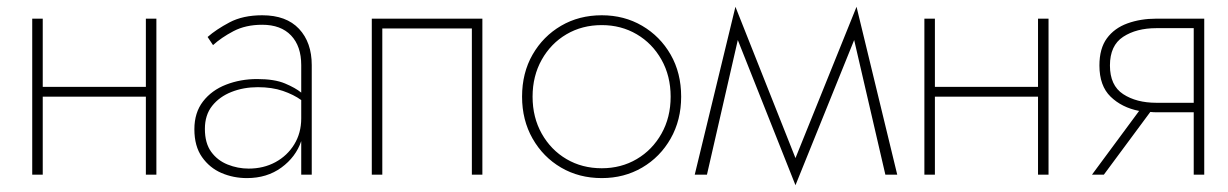

<svg xmlns="http://www.w3.org/2000/svg" viewBox="-20 -515 3620 566"><path d="M75 -460H106V-259H410V-460H441V0H410V-230H106V0H75Z M608 -382 592 -406Q617 -428 656.5 -449Q696 -470 753 -470Q824 -470 861.5 -430Q899 -390 899 -323V0H868V-99Q852 -52 809.5 -21Q767 10 708 10Q668 10 633 -5Q598 -20 575.5 -52Q553 -84 553 -134Q553 -183 578.5 -216Q604 -249 646.5 -265.5Q689 -282 738 -282Q789 -282 820 -269Q851 -256 868 -242V-323Q868 -379 838 -410.5Q808 -442 753 -442Q704 -442 668 -423Q632 -404 608 -382ZM584 -135Q584 -93 602.5 -67.5Q621 -42 651 -30Q681 -18 713 -18Q757 -18 792 -37Q827 -56 847.5 -89.5Q868 -123 868 -166V-220Q846 -236 814 -247Q782 -258 740 -258Q698 -258 662.5 -244Q627 -230 605.5 -203Q584 -176 584 -135Z M1402 -460V0H1371V-431H1107V0H1076V-460Z M1519 -230Q1519 -300 1550 -354Q1581 -408 1634 -439Q1687 -470 1754 -470Q1820 -470 1873 -439Q1926 -408 1957 -354Q1988 -300 1988 -230Q1988 -161 1957 -106.5Q1926 -52 1873 -21Q1820 10 1754 10Q1687 10 1634 -21Q1581 -52 1550 -106.5Q1519 -161 1519 -230ZM1550 -230Q1550 -169 1577 -121Q1604 -73 1650 -46Q1696 -19 1754 -19Q1811 -19 1857 -46Q1903 -73 1930 -121Q1957 -169 1957 -230Q1957 -291 1930 -339Q1903 -387 1857 -414Q1811 -441 1754 -441Q1696 -441 1650 -414Q1604 -387 1577 -339Q1550 -291 1550 -230Z M2028 0 2148 -495 2325 -49 2505 -495 2625 0H2590L2498 -397L2325 31L2155 -397L2064 0Z M2705 -460H2736V-259H3040V-460H3071V0H3040V-230H2736V0H2705Z M3234 0H3199L3338 -188Q3287 -198 3254 -230Q3221 -262 3221 -322Q3221 -372 3243 -402Q3265 -432 3303.5 -446Q3342 -460 3389 -460H3530V0H3499V-184H3389Q3380 -184 3371 -185ZM3389 -212H3499V-432H3389Q3330 -432 3291 -406.5Q3252 -381 3252 -322Q3252 -263 3291 -237.5Q3330 -212 3389 -212Z"/></svg>

Font: Jost* Thin
Style: Regular
Weight: 200
Version: Version 3.7